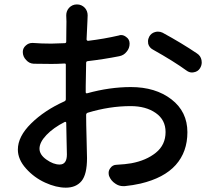

<svg xmlns="http://www.w3.org/2000/svg" viewBox="-20 -822 1002 876"><path d="M252 -71.3Q285.2 -71.3 285.2 -117.2Q285.2 -133.8 283.7 -185.1Q282.2 -236.3 282.2 -261.7Q282.2 -264.6 279.8 -265.6Q277.3 -266.6 275.4 -265.6Q223.6 -239.3 191.9 -206.1Q160.2 -172.9 160.2 -143.6Q160.2 -116.2 191.9 -93.8Q223.6 -71.3 252 -71.3ZM371.1 -427.7V-401.4Q371.1 -398.4 373 -397Q375 -395.5 377.9 -396.5Q480.5 -424.8 577.1 -424.8Q689.5 -424.8 762.2 -368.7Q835 -312.5 835 -218.8Q835 -128.9 781.7 -69.3Q728.5 -9.8 621.1 15.6Q586.9 23.4 548.8 27.3Q545.9 27.3 542 27.3Q522.5 27.3 505.9 15.6Q486.3 2.9 477.5 -19.5Q475.6 -26.4 475.6 -33.2Q475.6 -43.9 482.4 -53.7Q493.2 -70.3 512.7 -70.3Q551.8 -72.3 579.1 -77.1Q647.5 -89.8 691.4 -125.5Q735.4 -161.1 735.4 -219.7Q735.4 -275.4 690.4 -306.6Q645.5 -337.9 576.2 -337.9Q479.5 -337.9 379.9 -307.6Q373 -304.7 373 -297.9Q373 -258.8 375 -189.5Q377 -120.1 377 -100.6Q377 -26.4 352.1 3.9Q327.1 34.2 280.3 34.2Q236.3 34.2 186 11.2Q135.7 -11.7 98.6 -53.2Q61.5 -94.7 61.5 -139.6Q61.5 -199.2 122.1 -258.8Q182.6 -318.4 273.4 -359.4Q280.3 -362.3 280.3 -369.1V-423.8Q280.3 -491.2 280.3 -525.4Q281.2 -533.2 273.4 -532.2Q242.2 -530.3 215.8 -530.3Q168.9 -530.3 133.8 -531.2Q113.3 -532.2 99.6 -547.9Q84 -563.5 84 -585Q84 -602.5 97.7 -614.3Q110.4 -626 127 -626Q128.9 -626 130.9 -626Q168.9 -623 213.9 -623Q233.4 -623 274.4 -625Q282.2 -625 282.2 -631.8Q282.2 -656.2 282.7 -687Q283.2 -717.8 283.2 -723.6L282.2 -752Q282.2 -771.5 294.9 -786.1Q309.6 -801.8 331.1 -801.8Q352.5 -801.8 367.2 -786.1Q379.9 -771.5 379.9 -752L378.9 -725.6Q376 -651.4 375 -642.6Q375 -639.6 377 -637.7Q378.9 -635.7 381.8 -635.7Q455.1 -644.5 522.5 -660.2Q527.3 -662.1 532.2 -662.1Q544.9 -662.1 555.7 -653.3Q571.3 -642.6 571.3 -623Q571.3 -601.6 557.6 -585.9Q544.9 -569.3 523.4 -565.4Q455.1 -551.8 379.9 -543Q373 -542 373 -535.2Q371.1 -461.9 371.1 -427.7ZM677.7 -595.7Q661.1 -604.5 656.2 -622.1Q655.3 -627.9 655.3 -633.8Q655.3 -644.5 661.1 -655.3Q669.9 -670.9 687.5 -675.8Q694.3 -677.7 700.2 -677.7Q711.9 -677.7 721.7 -672.9Q809.6 -625 878.9 -578.1Q895.5 -567.4 899.4 -547.9Q900.4 -542 900.4 -537.1Q900.4 -523.4 892.6 -510.7Q882.8 -495.1 864.3 -492.2Q860.4 -491.2 856.4 -491.2Q842.8 -491.2 831.1 -500Q773.4 -542 677.7 -595.7Z"/></svg>

Font: Gen Jyuu Gothic P Medium
Style: Regular
Weight: 500
Designer: [Source Han Sans]
Ryoko NISHIZUKA  (kana & ideographs); Paul D. Hunt (Latin, Greek & Cyrillic); Wenlong ZHANG  (bopomofo
Version: Version 1.002.20150607